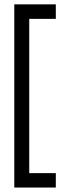

<svg xmlns="http://www.w3.org/2000/svg" viewBox="-20 -710 286 860"><path d="M111 -625.5V65.5H230V130H44V-690.5H230V-625.5Z"/></svg>

Font: Overused Grotesk Book
Style: Regular
Weight: 375
Version: Version 0.004